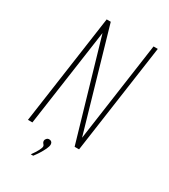

<svg xmlns="http://www.w3.org/2000/svg" viewBox="-179 -678 792 898"><g transform="rotate(30 216.5 -229.0)"><path d="M43 0 127 -591H149L304 -54L380 -591H403L319 0H295L142 -526L67 0ZM135 133Q151 111 159 95.5Q167 80 167 73Q167 68 164.5 65Q162 62 159 58Q156 54 156 47Q156 41 161.5 35Q167 29 175 29Q183 29 188 34Q193 39 193 47Q193 57 186 72Q179 87 169 103Q159 119 148 133Z"/></g></svg>

Font: Alumni Sans Thin
Style: Italic
Weight: 100
Italic angle: -8°
Designer: Robert E. Leuschke
Foundry: Robert E. Leuschke
Version: Version 1.016